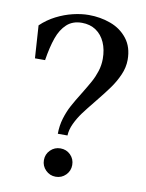

<svg xmlns="http://www.w3.org/2000/svg" viewBox="-82 -771 641 841"><g transform="rotate(10 238.0 -350.5)"><path d="M274 -370Q295.5 -405 308.2 -428.2Q321 -451.5 329.5 -478.2Q338 -505 338 -533Q338 -574 324 -605.8Q310 -637.5 283.8 -655.2Q257.5 -673 221 -673Q180 -673 154 -649Q128 -625 113.8 -584.5Q99.5 -544 90 -484H45L35.5 -629Q64.5 -657 101.2 -675.8Q138 -694.5 175 -703.2Q212 -712 245 -712Q296.5 -712 342.2 -695.2Q388 -678.5 417 -641.5Q446 -604.5 446 -548Q446 -514 431.2 -480.5Q416.5 -447 395.2 -417.5Q374 -388 339 -345Q307.5 -306.5 289.2 -281.8Q271 -257 258 -229.5Q245 -202 244 -176H201Q201 -212 211 -245Q221 -278 235.8 -305.2Q250.5 -332.5 274 -370ZM161 -52Q161 -78.5 179.5 -96.8Q198 -115 224 -115Q250.5 -115 268.8 -96.8Q287 -78.5 287 -52Q287 -26 268.8 -7.5Q250.5 11 224 11Q198 11 179.5 -7.5Q161 -26 161 -52Z"/></g></svg>

Font: Didactic
Style: Regular
Weight: 400
Designer: Tyler Finck
Foundry: Etcetera Type Co
Version: Version 3.007;FEAKit 1.0